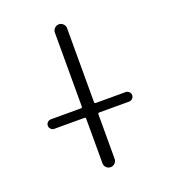

<svg xmlns="http://www.w3.org/2000/svg" viewBox="-134 -850 812 925"><g transform="rotate(-20 271.5 -388.0)"><path d="M82 -288.1Q72.3 -288.1 64.9 -295.4Q57.6 -302.7 57.6 -312.5Q57.6 -322.3 64.9 -329.6Q72.3 -336.9 82 -336.9H236.3Q243.2 -336.9 243.2 -343.8V-722.7Q243.2 -735.4 252.4 -744.6Q261.7 -753.9 274.4 -753.9Q287.1 -753.9 296.4 -744.6Q305.7 -735.4 305.7 -722.7V-343.8Q305.7 -336.9 312.5 -336.9H465.8Q475.6 -336.9 482.9 -329.6Q490.2 -322.3 490.2 -312.5Q490.2 -302.7 482.9 -295.4Q475.6 -288.1 465.8 -288.1H312.5Q305.7 -288.1 305.7 -281.2V-52.7Q305.7 -40 296.4 -30.8Q287.1 -21.5 274.4 -21.5Q261.7 -21.5 252.4 -30.8Q243.2 -40 243.2 -52.7V-281.2Q243.2 -288.1 236.3 -288.1Z"/></g></svg>

Font: Gen Jyuu Gothic P Light
Style: Regular
Weight: 200
Designer: [Source Han Sans]
Ryoko NISHIZUKA  (kana & ideographs); Paul D. Hunt (Latin, Greek & Cyrillic); Wenlong ZHANG  (bopomofo
Version: Version 1.002.20150607